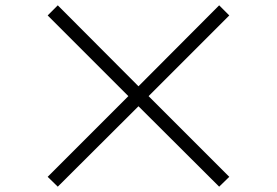

<svg xmlns="http://www.w3.org/2000/svg" viewBox="-20 -728 1040 721"><path d="M197 -27 159 -64 462 -367 159 -670 197 -708 500 -404 803 -708 841 -670 538 -367 841 -64 803 -27 500 -329Z"/></svg>

Font: Zen Old Mincho
Style: Bold
Weight: 700
Designer: Yoshimichi Ohira
Foundry: Positype
Version: Version 1.500